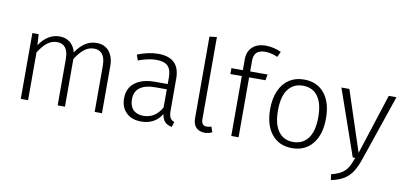

<svg xmlns="http://www.w3.org/2000/svg" viewBox="-83 -1021 3178 1502"><g transform="rotate(10 1506.5 -269.5)"><path d="M750 -374V0H692V-366Q692 -428 668.5 -457.5Q645 -487 603 -487Q559 -487 524 -459Q489 -431 456 -379V0H398V-366Q398 -428 375 -457.5Q352 -487 310 -487Q265 -487 230 -459Q195 -431 163 -379V0H105V-523H155L160 -436Q226 -534 321 -534Q370 -534 404 -506.5Q438 -479 450 -430Q482 -479 523 -506.5Q564 -534 614 -534Q678 -534 714 -491Q750 -448 750 -374Z M1319 -30 1306 11Q1270 4 1250.5 -16Q1231 -36 1225 -77Q1171 11 1062 11Q987 11 943.5 -31.5Q900 -74 900 -145Q900 -226 957.5 -270Q1015 -314 1117 -314H1217V-365Q1217 -428 1189 -456.5Q1161 -485 1096 -485Q1036 -485 954 -455L939 -499Q1027 -534 1104 -534Q1275 -534 1275 -368V-116Q1275 -75 1285.5 -57Q1296 -39 1319 -30ZM1217 -128V-272H1126Q1046 -272 1004 -241Q962 -210 962 -148Q962 -94 991 -65Q1020 -36 1072 -36Q1166 -36 1217 -128Z M1474 -88V-736L1532 -743V-90Q1532 -39 1574 -39Q1596 -39 1611 -46L1626 -3Q1598 11 1567 11Q1524 11 1499 -14Q1474 -39 1474 -88Z M1835 -607V-523H1973L1965 -476H1835V0H1777V-476H1686V-523H1777V-609Q1777 -671 1815.5 -707Q1854 -743 1922 -743Q1983 -743 2044 -715L2024 -672Q1972 -695 1925 -695Q1880 -695 1857.5 -674Q1835 -653 1835 -607Z M2483 -263Q2483 -136 2423.5 -62.5Q2364 11 2261 11Q2157 11 2098.5 -61.5Q2040 -134 2040 -261Q2040 -344 2067 -406Q2094 -468 2144 -501Q2194 -534 2262 -534Q2366 -534 2424.5 -462.5Q2483 -391 2483 -263ZM2102 -261Q2102 -152 2143.5 -95Q2185 -38 2261 -38Q2337 -38 2379.5 -95Q2422 -152 2422 -263Q2422 -372 2380.5 -428.5Q2339 -485 2262 -485Q2186 -485 2144 -428Q2102 -371 2102 -261Z M2818 2Q2797 63 2772 102Q2747 141 2707 166.5Q2667 192 2604 204L2598 159Q2650 146 2679.5 127Q2709 108 2726.5 79.5Q2744 51 2762 0H2742L2560 -523H2623L2781 -43L2936 -523H2997Z"/></g></svg>

Font: Fira Sans Light
Style: Regular
Weight: 300
Designer: bBox Type GmbH & Carrois Corporate GbR & Edenspiekermann AG
Foundry: bBox Type GmbH & Carrois Corporate GbR & Edenspiekermann AG
Version: Version 4.301